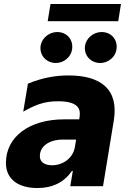

<svg xmlns="http://www.w3.org/2000/svg" viewBox="-20 -929 629 958"><path d="M583.5 -909.1H231.9L218 -823.2H570ZM259.2 -614.7C298.3 -614.7 334.2 -644.5 339.5 -681.8C347.3 -729.8 314.6 -769.2 265.3 -769.2C225.9 -769.2 189.6 -740.1 182.9 -702.4C175.1 -654.8 209.5 -614.7 259.2 -614.7ZM480.8 -614.7C519.9 -614.7 555.8 -644.5 561.1 -681.8C568.9 -729.8 536.2 -769.2 486.9 -769.2C447.4 -769.2 411.2 -740.1 404.5 -702.4C396.7 -654.5 431.1 -614.7 480.8 -614.7ZM166.9 9.2C241.5 9.2 299 -18.8 339.1 -76H343.4L330.6 0H494L547.9 -328.1C573.5 -485.8 480.5 -552.6 321.7 -552.6C259.2 -552.6 190.7 -541.5 119.3 -511.4L95.9 -371.8C153.1 -403.8 196.4 -423.7 269.9 -423.7C380.3 -423.7 380.7 -377.1 377.5 -348.7L375.4 -333.5H299.7C126.1 -333.5 9.6 -246.4 9.6 -116.1C9.6 -33 72.8 9.2 166.9 9.2ZM239.7 -104.4C203.1 -104.4 178.3 -120 179 -150.6C178.3 -193.2 218 -232.6 294.7 -232.6H359.7L353.7 -195.3C344.5 -139.9 294 -104.4 239.7 -104.4Z"/></svg>

Font: TID UI Extra Bold
Style: Italic
Weight: 800
Italic angle: -9.39999°
Designer: The TID Project Authors
Foundry: Bakken & Bæck
Version: Version 1.001;hotconv 1.0.109;makeotfexe 2.5.65596